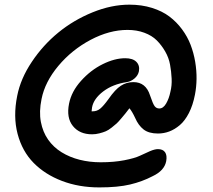

<svg xmlns="http://www.w3.org/2000/svg" viewBox="-20 -649 918 828"><path d="M408.2 159.2Q320.3 159.2 247.3 131.3Q174.3 103.5 125 53.5Q75.7 3.4 55.9 -71.5Q36.1 -146.5 54.2 -235.8Q68.8 -310.1 117.2 -382.3Q165.5 -454.6 231.4 -508.5Q297.4 -562.5 378.9 -595.7Q460.4 -628.9 538.1 -628.9Q590.8 -628.9 635.3 -615Q679.7 -601.1 710.7 -577.6Q741.7 -554.2 765.1 -522.5Q788.6 -490.7 802 -455.6Q815.4 -420.4 821.8 -382.3Q828.1 -344.2 827.6 -308.8Q827.1 -273.4 820.8 -241.2Q812 -195.3 794.7 -161.6Q777.3 -127.9 755.4 -109.4Q733.4 -90.8 710 -82Q686.5 -73.2 661.1 -73.2Q621.6 -73.2 599.1 -90.8Q576.7 -108.4 563 -140.1Q549.3 -169.4 538.1 -182.1Q524.4 -164.1 520.8 -159.7Q517.1 -155.3 503.4 -138.9Q489.7 -122.6 482.9 -116.5Q476.1 -110.4 461.7 -98.9Q447.3 -87.4 436 -82.8Q424.8 -78.1 408.9 -74Q393.1 -69.8 377 -69.8Q323.2 -69.8 294.4 -105.5Q265.6 -141.1 277.8 -202.1Q288.1 -254.4 329.6 -300.5Q371.1 -346.7 422.9 -372.3Q474.6 -397.9 520 -397.9Q552.7 -397.9 568.1 -382.3Q583.5 -366.7 579.1 -341.8Q575.7 -324.2 560.5 -311Q545.4 -297.9 526.9 -294.9Q466.3 -286.1 425 -254.6Q383.8 -223.1 377 -186Q375 -174.3 375 -168.9H379.9Q397.9 -168.9 412.1 -180.4Q426.3 -191.9 448.2 -222.2Q476.6 -263.2 501 -279.1Q525.4 -294.9 555.2 -294.9Q608.9 -294.9 627 -237.8Q639.6 -200.2 647.2 -190.7Q654.8 -181.2 667 -181.2Q684.1 -181.2 696.5 -202.6Q709 -224.1 714.8 -252.9Q721.7 -279.8 720.2 -310.1Q718.8 -340.3 713.4 -370.1Q708 -399.9 692.4 -427Q676.8 -454.1 656 -474.9Q635.3 -495.6 602.5 -507.8Q569.8 -520 529.8 -520Q451.7 -520 370.6 -477.1Q289.6 -434.1 231.7 -365Q173.8 -295.9 159.2 -222.2Q147.9 -167.5 156.2 -123.5Q164.6 -79.6 187.5 -46.9Q210.4 -14.2 245.6 7.6Q280.8 29.3 323.5 40Q366.2 50.8 414.1 50.8Q471.2 50.8 516.4 42Q561.5 33.2 583.7 22.5Q606 11.7 626.7 2.9Q647.5 -5.9 661.1 -5.9Q682.6 -5.9 691.9 7.6Q701.2 21 696.8 45.9Q689 86.9 638.2 110.8Q593.3 134.3 540.8 146.7Q488.3 159.2 408.2 159.2Z"/></svg>

Font: Shantell Sans Irregular Bouncy
Style: Italic
Weight: 500
Italic angle: -11.31°
Designer: Stephen Nixon, Anya Danilova, Shantell Martin
Foundry: Arrow Type
Version: Version 1.006;[9816181b4]